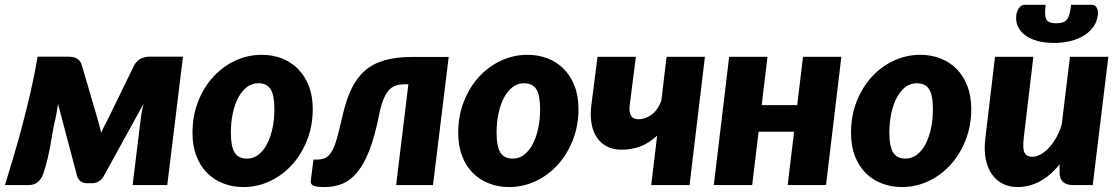

<svg xmlns="http://www.w3.org/2000/svg" viewBox="-36 -748 4523 776"><path d="M703.5 -519 640 0H500L533.5 -273Q535 -285.5 537.8 -300Q540.5 -314.5 544.5 -329L381.5 -33Q373.5 -21 362 -14.2Q350.5 -7.5 336.5 -7.5H315Q301.5 -7.5 291.5 -14.2Q281.5 -21 276.5 -33L198.5 -328Q196 -309.5 192.5 -290Q189 -270.5 185 -255.5Q179.5 -231 175.8 -208Q172 -185 167.5 -160.2Q163 -135.5 156.5 -107.2Q150 -79 138.5 -44.5Q131 -23.5 116.2 -11.8Q101.5 0 79 0H-16Q1.5 -56 20.2 -119.5Q39 -183 56.5 -249.8Q74 -316.5 89.5 -384.8Q105 -453 116 -519H241.5Q249 -519 257.2 -517.8Q265.5 -516.5 272.5 -512.8Q279.5 -509 285.2 -502.8Q291 -496.5 294 -486.5L354.5 -280.5Q360 -261.5 364.8 -244.2Q369.5 -227 373 -211.5Q382.5 -234.5 397 -260L507.5 -486.5Q520.5 -506.5 536.8 -512.8Q553 -519 568 -519Z M962 -107Q988 -107 1008.5 -122.8Q1029 -138.5 1043.2 -165.8Q1057.5 -193 1065.2 -229.2Q1073 -265.5 1073 -306.5Q1073 -363 1057.8 -387.2Q1042.5 -411.5 1008 -411.5Q982 -411.5 961.5 -395.8Q941 -380 926.8 -353Q912.5 -326 904.8 -289.5Q897 -253 897 -212Q897 -156.5 912.2 -131.8Q927.5 -107 962 -107ZM948 8Q904.5 8 866.8 -6.5Q829 -21 801.2 -48.8Q773.5 -76.5 757.8 -117.2Q742 -158 742 -211Q742 -280 764.8 -337.8Q787.5 -395.5 826 -437.5Q864.5 -479.5 915.2 -503Q966 -526.5 1022 -526.5Q1065.5 -526.5 1103 -512Q1140.5 -497.5 1168.2 -469.8Q1196 -442 1212 -401.2Q1228 -360.5 1228 -307.5Q1228 -239.5 1205.2 -181.8Q1182.5 -124 1144 -81.8Q1105.5 -39.5 1054.8 -15.8Q1004 8 948 8Z M1349 -283Q1363.5 -345.5 1385 -390Q1406.5 -434.5 1439.5 -463Q1472.5 -491.5 1519.8 -504.8Q1567 -518 1633 -518H1777.5L1714 0H1565L1614.5 -407.5H1601Q1579 -407.5 1562.5 -401.8Q1546 -396 1533.5 -381Q1521 -366 1511.5 -340.5Q1502 -315 1494.5 -275.5Q1478 -194.5 1456.8 -140Q1435.5 -85.5 1408.5 -52.5Q1381.5 -19.5 1348.8 -5.8Q1316 8 1277 8Q1244 8 1231.2 2.5Q1218.5 -3 1220 -17.5L1231 -103H1246.5Q1268 -103 1282.2 -111.5Q1296.5 -120 1307.5 -140.8Q1318.5 -161.5 1327.8 -196Q1337 -230.5 1349 -283Z M2036 -107Q2062 -107 2082.5 -122.8Q2103 -138.5 2117.2 -165.8Q2131.5 -193 2139.2 -229.2Q2147 -265.5 2147 -306.5Q2147 -363 2131.8 -387.2Q2116.5 -411.5 2082 -411.5Q2056 -411.5 2035.5 -395.8Q2015 -380 2000.8 -353Q1986.5 -326 1978.8 -289.5Q1971 -253 1971 -212Q1971 -156.5 1986.2 -131.8Q2001.5 -107 2036 -107ZM2022 8Q1978.5 8 1940.8 -6.5Q1903 -21 1875.2 -48.8Q1847.5 -76.5 1831.8 -117.2Q1816 -158 1816 -211Q1816 -280 1838.8 -337.8Q1861.5 -395.5 1900 -437.5Q1938.5 -479.5 1989.2 -503Q2040 -526.5 2096 -526.5Q2139.5 -526.5 2177 -512Q2214.5 -497.5 2242.2 -469.8Q2270 -442 2286 -401.2Q2302 -360.5 2302 -307.5Q2302 -239.5 2279.2 -181.8Q2256.5 -124 2218 -81.8Q2179.5 -39.5 2128.8 -15.8Q2078 8 2022 8Z M2813 -518.5 2751 0H2596L2620 -200Q2588 -170 2552.8 -156.5Q2517.5 -143 2476.5 -143Q2442.5 -143 2417.2 -156Q2392 -169 2376.2 -192.5Q2360.5 -216 2354.8 -249Q2349 -282 2354 -322L2379 -518.5H2534L2509 -322Q2505.5 -296.5 2514 -281.2Q2522.5 -266 2545 -266Q2571.5 -266 2597 -284.2Q2622.5 -302.5 2637 -341L2658 -518.5Z M3364.5 -518.5 3302.5 0H3147.5L3173.5 -215.5H3030L3004 0H2849L2911 -518.5H3066L3042.5 -323H3186L3209.5 -518.5Z M3623.5 -107Q3649.5 -107 3670 -122.8Q3690.5 -138.5 3704.8 -165.8Q3719 -193 3726.8 -229.2Q3734.5 -265.5 3734.5 -306.5Q3734.5 -363 3719.2 -387.2Q3704 -411.5 3669.5 -411.5Q3643.5 -411.5 3623 -395.8Q3602.5 -380 3588.2 -353Q3574 -326 3566.2 -289.5Q3558.5 -253 3558.5 -212Q3558.5 -156.5 3573.8 -131.8Q3589 -107 3623.5 -107ZM3609.5 8Q3566 8 3528.2 -6.5Q3490.5 -21 3462.8 -48.8Q3435 -76.5 3419.2 -117.2Q3403.5 -158 3403.5 -211Q3403.5 -280 3426.2 -337.8Q3449 -395.5 3487.5 -437.5Q3526 -479.5 3576.8 -503Q3627.5 -526.5 3683.5 -526.5Q3727 -526.5 3764.5 -512Q3802 -497.5 3829.8 -469.8Q3857.5 -442 3873.5 -401.2Q3889.5 -360.5 3889.5 -307.5Q3889.5 -239.5 3866.8 -181.8Q3844 -124 3805.5 -81.8Q3767 -39.5 3716.2 -15.8Q3665.5 8 3609.5 8Z M4443.5 -518.5 4380.5 0H4301.5Q4246.5 0 4246.5 -51V-84Q4209 -37 4166 -14.5Q4123 8 4076.5 8Q4044 8 4017.5 -5Q3991 -18 3973.2 -43.2Q3955.5 -68.5 3948 -105.2Q3940.5 -142 3946.5 -189.5L3985.5 -518.5H4140.5L4101.5 -189.5Q4099 -168.5 4099.8 -154Q4100.5 -139.5 4105 -130.8Q4109.5 -122 4117.2 -118.2Q4125 -114.5 4136.5 -114.5Q4152.5 -114.5 4169.5 -123.8Q4186.5 -133 4202.5 -149.8Q4218.5 -166.5 4232.2 -190.5Q4246 -214.5 4255 -244L4288.5 -518.5ZM4233 -654Q4249 -654 4259.5 -657.5Q4270 -661 4276.5 -669.5Q4283 -678 4286.8 -692.2Q4290.5 -706.5 4293 -728.5H4377.5Q4385 -728.5 4389.8 -724.8Q4394.5 -721 4397.5 -715.2Q4400.5 -709.5 4401.2 -702.2Q4402 -695 4401 -687.5Q4398 -661 4383.5 -640.2Q4369 -619.5 4345.5 -604.8Q4322 -590 4290.8 -582.2Q4259.5 -574.5 4223.5 -574.5Q4187.5 -574.5 4158 -582.2Q4128.5 -590 4108.5 -604.8Q4088.5 -619.5 4078.5 -640.2Q4068.5 -661 4071.5 -687.5Q4072.5 -695 4075.2 -702.2Q4078 -709.5 4082.2 -715.2Q4086.5 -721 4092.2 -724.8Q4098 -728.5 4105 -728.5H4190Q4187.5 -706.5 4188 -692.2Q4188.5 -678 4193.2 -669.5Q4198 -661 4207.5 -657.5Q4217 -654 4233 -654Z"/></svg>

Font: Lato ExtraBold
Style: Italic
Weight: 800
Italic angle: -7°
Designer: Lukasz Dziedzic with Adam Twardoch and Botio Nikoltchev
Foundry: tyPoland Lukasz Dziedzic
Version: Version 2.015; 2015-08-06; http://www.latofonts.com/